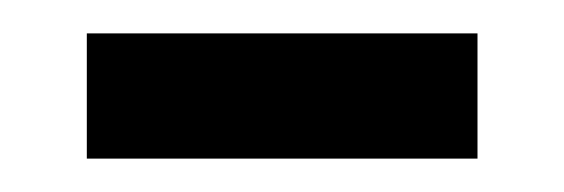

<svg xmlns="http://www.w3.org/2000/svg" viewBox="-20 -707 338 115"><path d="M266 -612H32V-687H266Z"/></svg>

Font: Zen Kaku Gothic Antique
Style: Bold
Weight: 700
Designer: Yoshimichi Ohira
Foundry: Positype
Version: Version 1.001